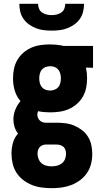

<svg xmlns="http://www.w3.org/2000/svg" viewBox="-20 -760 540 1003"><path d="M250 223Q224 223 197.5 219.5Q171 216 147 206.5Q123 197 101.5 180.5Q80 164 66 142Q52 120 46 94.5Q40 69 40 42Q40 14 47.5 -13.5Q55 -41 74 -62Q62 -78 56 -97Q50 -116 50 -136Q50 -162 60 -187Q70 -212 87 -232Q66 -256 57 -287Q48 -318 48 -350Q48 -375 53 -400Q58 -425 70.5 -446.5Q83 -468 102 -484.5Q121 -501 144 -511Q167 -521 192 -524.5Q217 -528 242 -528Q257 -528 273 -526.5Q289 -525 305 -522L311 -520H466V-406L429 -407Q432 -393 433.5 -379Q435 -365 435 -350Q435 -326 430 -301Q425 -276 412.5 -254.5Q400 -233 381 -216.5Q362 -200 339 -190Q316 -180 291 -176.5Q266 -173 242 -173Q226 -173 210 -174.5Q194 -176 179 -179Q177 -175 176 -170.5Q175 -166 175 -161Q175 -153 178 -145.5Q181 -138 186.5 -132Q192 -126 199.5 -123Q207 -120 215 -119H275Q299 -119 322.5 -116Q346 -113 367.5 -104Q389 -95 408 -80.5Q427 -66 439.5 -46Q452 -26 457 -2.5Q462 21 462 44Q462 71 455.5 96.5Q449 122 434.5 143.5Q420 165 398.5 181Q377 197 352.5 206.5Q328 216 302 219.5Q276 223 250 223ZM242 -287Q254 -287 265.5 -291.5Q277 -296 284.5 -305Q292 -314 295 -326Q298 -338 298 -350Q298 -362 295.5 -373Q293 -384 286.5 -393.5Q280 -403 269.5 -408Q259 -413 248 -414H242Q229 -414 217.5 -409.5Q206 -405 198.5 -396Q191 -387 188 -375Q185 -363 185 -350Q185 -338 188 -326Q191 -314 198.5 -305Q206 -296 217.5 -291.5Q229 -287 242 -287ZM250 109Q264 109 278 105.5Q292 102 303 93.5Q314 85 319.5 71.5Q325 58 325 44Q325 34 322 24Q319 14 312 7.5Q305 1 295 -2Q285 -5 275 -5H219Q211 -5 202 -1.5Q193 2 187 9Q181 16 178.5 25Q176 34 176 43Q176 57 181.5 70.5Q187 84 197.5 93Q208 102 222 105.5Q236 109 250 109ZM250 -600Q229 -600 208.5 -602.5Q188 -605 168.5 -612.5Q149 -620 132 -632Q115 -644 103 -661Q91 -678 86 -698.5Q81 -719 81 -740H179Q179 -727 184 -714.5Q189 -702 200 -694.5Q211 -687 224 -684Q237 -681 250 -681Q263 -681 276 -684Q289 -687 300 -694.5Q311 -702 316 -714.5Q321 -727 321 -740H419Q419 -719 414 -698.5Q409 -678 397 -661Q385 -644 368 -632Q351 -620 331.5 -612.5Q312 -605 291.5 -602.5Q271 -600 250 -600Z"/></svg>

Font: Iosevka SS18 Heavy
Style: Regular
Weight: 900
Monospace: yes
Designer: Belleve Invis
Foundry: Belleve Invis
Version: Version 25.1.1; ttfautohint (v1.8.4)